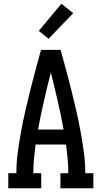

<svg xmlns="http://www.w3.org/2000/svg" viewBox="-20 -1000 540 1020"><path d="M24 0V-80H67Q67 -136 74.5 -191.5Q82 -247 92 -301.5Q102 -356 114.5 -410.5Q127 -465 140.5 -519.5Q154 -574 168.5 -627.5Q183 -681 198 -735H302Q317 -681 331.5 -627.5Q346 -574 359.5 -519.5Q373 -465 385.5 -410.5Q398 -356 408 -301.5Q418 -247 425.5 -191.5Q433 -136 433 -80H476V0H301V-80H343Q343 -118 339.5 -156Q336 -194 331 -232H169Q164 -194 160.5 -156Q157 -118 157 -80H199V0ZM182 -312H318Q304 -388 286.5 -464Q269 -540 250 -615Q231 -540 213.5 -464Q196 -388 182 -312ZM238 -794 186 -836 306 -980 369 -930Z"/></svg>

Font: Iosevka Curly Slab Medium
Style: Regular
Weight: 500
Monospace: yes
Designer: Belleve Invis
Foundry: Belleve Invis
Version: Version 22.1.2; ttfautohint (v1.8.4)